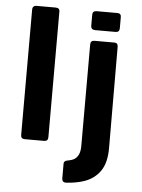

<svg xmlns="http://www.w3.org/2000/svg" viewBox="-57 -695 688 933"><g transform="rotate(5 286.5 -228.5)"><path d="M177.3 0H82.3Q63.3 0 63.3 -19V-630Q63.3 -650.3 83.7 -650.3H176Q197 -650.3 196 -631.3V-20Q196 0 177.3 0ZM280.7 172.7V101.7Q280.7 88 299 85Q321.3 81.3 333.2 73.2Q345 65 352 49.7Q359 34.3 359 8.3V-486.3Q359 -505.7 378.3 -505.7H474.3Q493 -506.3 493 -486.3L494.3 8.3Q494.3 79.3 466.3 119.5Q438.3 159.7 389.7 176.7Q350 190.3 301 193Q280.7 193.7 280.7 172.7ZM356.3 -577.7V-631.3Q356.3 -650 376.3 -650H476.7Q496.3 -650 495.7 -631.3V-577.7Q495.7 -557.7 477 -557.7H377.3Q356.3 -557.7 356.3 -577.7Z"/></g></svg>

Font: Vivano Light
Style: Regular
Weight: 300
Designer: Joe Prince, Josias Burgherr
Version: Version 2.064;September 19, 2022;FontCreator 14.0.0.2877 64-